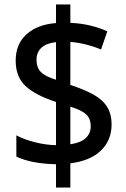

<svg xmlns="http://www.w3.org/2000/svg" viewBox="-20 -779 564 857"><path d="M230 -46Q121 -48 53 -80V-175Q86 -157 134.5 -144.5Q183 -132 230 -131V-324Q138 -354 94 -395Q50 -436 50 -508Q50 -583 99 -626.5Q148 -670 230 -676V-759H294V-677Q342 -675 383 -665Q424 -655 459 -639L431 -558Q401 -571 365.5 -580Q330 -589 294 -592V-400Q355 -380 396 -357.5Q437 -335 457.5 -303Q478 -271 478 -223Q478 -153 430.5 -107Q383 -61 294 -50V58H230ZM230 -591Q186 -586 164.5 -565.5Q143 -545 143 -513Q143 -478 162 -458Q181 -438 230 -423ZM294 -135Q341 -142 363 -163Q385 -184 385 -215Q385 -249 365 -268Q345 -287 294 -303Z"/></svg>

Font: Noto Sans Georgian SemiCondensed Medium
Style: Regular
Weight: 500
Width: 4
Designer: Monotype Design Team, Akaki Razmadze
Foundry: Google LLC
Version: Version 2.005; ttfautohint (v1.8.4.7-5d5b)